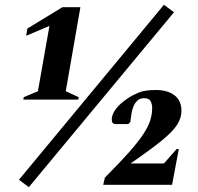

<svg xmlns="http://www.w3.org/2000/svg" viewBox="-20 -770 826 800"><path d="M77 -355 79 -365 138 -390 186 -662 89 -621 94 -651 240 -740H315L254 -390L308 -365L306 -355ZM59 -21 663 -750 705 -719 100 10ZM410 0 417 -30Q479 -92 517.5 -135.5Q556 -179 577 -211Q598 -243 606 -268.5Q614 -294 614 -320Q614 -336 607.5 -348.5Q601 -361 580 -361Q558 -361 544.5 -342Q531 -323 527 -291L523 -262L515 -253H464Q453 -253 449 -258.5Q445 -264 446 -280Q450 -300 465.5 -319.5Q481 -339 512 -360Q531 -373 557 -384Q583 -395 630 -395Q678 -395 707 -373Q736 -351 736 -308Q736 -278 717.5 -249.5Q699 -221 653 -183.5Q607 -146 524 -89H663L716 -149H725L697 0Z"/></svg>

Font: Spectral SC ExtraBold
Style: Italic
Weight: 800
Italic angle: -10°
Designer: Jean-Baptiste Levee
Foundry: Production Type
Version: Version 2.001